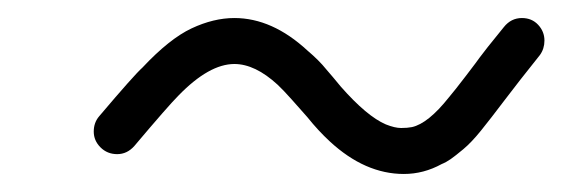

<svg xmlns="http://www.w3.org/2000/svg" viewBox="-20 -311 624 213"><path d="M129 -149Q121 -140 110 -140Q99 -140 91.5 -147.5Q84 -155 84 -165Q84 -175 90 -182Q129 -228 138 -236Q168 -268 192.5 -279.5Q217 -291 240 -291Q282 -291 321 -255Q334 -244 342 -234Q349 -226 358 -215Q387 -182 408 -173Q418 -169 425 -169Q432 -169 437 -170Q455 -174 478 -203Q484 -210 497 -227Q510 -244 512 -247Q517 -254 539 -281Q547 -291 559 -291Q570 -291 577 -283.5Q584 -276 584 -266Q584 -257 579 -250Q555 -220 539.5 -199.5Q524 -179 513.5 -166Q503 -153 494 -145.5Q485 -138 480 -134.5Q475 -131 470 -129Q450 -118 428 -118Q385 -118 346 -154Q333 -166 321 -181Q299 -206 295 -210Q291 -214 288 -217Q263 -240 240 -240Q212 -240 178 -205Q167 -194 129 -149Z"/></svg>

Font: TT2020Base
Style: Italic
Weight: 400
Italic angle: -15°
Version: Version 0.2.000